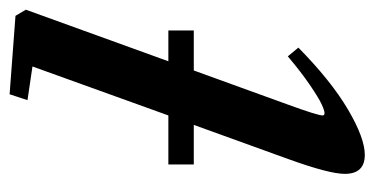

<svg xmlns="http://www.w3.org/2000/svg" viewBox="-209 -556 776 398"><g transform="rotate(-90 179.0 -357.0)"><path d="M57.1 11.2Q17.6 11.2 17.6 -30.3Q17.6 -62.5 48.3 -147.5L119.1 -343.3H37.1V-396H138.7L240.2 -677.7L170.4 -688L182.6 -725.1L345.2 -712.9L357.9 -691.4L251 -396H314.9V-343.3H231.9L161.1 -147.9Q138.7 -86.4 138.7 -76.2Q138.7 -72.3 143.6 -72.3Q148.9 -72.3 162.1 -78.4Q175.3 -84.5 202.1 -102.8Q229 -121.1 261.2 -148.4L279.3 -126.5Q210.9 -59.1 151.4 -23.9Q91.8 11.2 57.1 11.2Z"/></g></svg>

Font: Elstob 6pt
Style: Italic
Weight: 700
Italic angle: -20°
Designer: Peter S. Baker
Version: Version 1.015